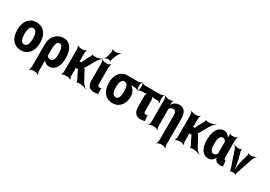

<svg xmlns="http://www.w3.org/2000/svg" viewBox="25 -1920 4586 3267"><g transform="rotate(30 2318.5 -287.0)"><path d="M24 -269V-259C24 -220 29 -185 39 -152C67 -58 136 10 248 10C284 10 316 3 344 -11C422 -49 471 -134 471 -259V-269C471 -308 467 -343 457 -376C428 -470 359 -538 247 -538C211 -538 181 -531 153 -518C74 -479 24 -394 24 -269ZM330 -269V-259C330 -176 310 -104 248 -104C185 -104 165 -175 165 -259V-269C165 -351 185 -424 247 -424C309 -424 330 -352 330 -269Z M804 10C832 10 858 4 880 -10C946 -49 980 -134 980 -250V-260C980 -301 976 -338 967 -372C943 -468 885 -538 779 -538C747 -538 719 -532 694 -519C609 -483 553 -401 553 -282V153C553 177 542 214 533 227L534 229C546 217 581 203 604 203H642C665 203 700 217 712 229L713 227C704 214 694 177 694 153V-26C694 -39 692 -57 688 -66L684 -64C687 -55 698 -41 706 -32C730 -7 760 10 804 10ZM763 -104C733 -104 713 -116 699 -136C697 -139 691 -146 689 -145L691 -141C693 -143 694 -159 694 -162V-270C694 -344 709 -424 764 -424C778 -424 788 -420 798 -411C828 -384 839 -327 839 -260V-250C839 -172 822 -104 763 -104Z M1265 -172 1339 -23C1343 -15 1346 5 1344 10L1347 12C1349 7 1364 0 1371 0H1419C1459 0 1514 20 1540 39L1541 35C1515 17 1471 -30 1448 -74L1356 -245C1350 -256 1333 -276 1325 -276V-272C1333 -272 1350 -292 1356 -303L1441 -456C1465 -499 1508 -544 1535 -562L1534 -566C1507 -548 1454 -528 1414 -528H1366C1360 -528 1345 -534 1343 -540L1341 -538C1343 -532 1339 -513 1335 -507L1251 -347C1248 -342 1243 -325 1245 -320L1247 -322C1245 -327 1230 -330 1225 -330C1217 -330 1203 -326 1199 -321L1202 -318C1207 -323 1211 -341 1211 -351V-478C1211 -502 1221 -539 1230 -552L1229 -554C1217 -542 1182 -528 1159 -528H1120C1097 -528 1062 -542 1050 -554L1049 -552C1058 -539 1069 -502 1069 -478V-50C1069 -26 1058 11 1049 24L1050 26C1062 14 1097 0 1120 0H1159C1182 0 1217 14 1229 26L1230 24C1221 11 1211 -26 1211 -50V-167C1211 -180 1205 -204 1198 -211L1195 -208C1201 -201 1220 -195 1231 -195H1232C1239 -195 1258 -200 1260 -205L1257 -207C1255 -202 1261 -180 1265 -172Z M1683 5C1709 5 1730 2 1749 -3C1753 -5 1761 -3 1764 0L1765 -3C1763 -6 1760 -15 1760 -20V-105C1760 -110 1763 -115 1765 -118L1762 -120C1760 -118 1757 -113 1753 -113L1747 -112L1729 -110C1700 -110 1688 -125 1688 -165V-478C1688 -502 1699 -539 1709 -552L1706 -554C1694 -542 1659 -528 1637 -528H1598C1576 -528 1540 -542 1528 -554L1527 -552C1536 -539 1547 -502 1547 -478V-150C1547 -47 1591 5 1683 5ZM1601 -732 1582 -644C1577 -623 1559 -594 1546 -584L1549 -581C1562 -591 1593 -603 1615 -603H1625C1637 -603 1660 -595 1664 -588L1668 -590C1664 -597 1666 -621 1670 -632L1701 -714C1713 -747 1742 -785 1760 -799L1759 -803C1739 -788 1695 -772 1663 -772H1642C1627 -772 1602 -783 1595 -793L1591 -791C1599 -781 1604 -749 1601 -732Z M2293 -464V-478C2293 -502 2304 -539 2313 -552L2311 -554C2300 -542 2267 -528 2246 -528H2043C2008 -528 1977 -522 1950 -509C1873 -472 1824 -390 1824 -269V-259C1824 -220 1829 -185 1839 -152C1867 -58 1936 10 2048 10C2083 10 2113 4 2140 -9C2213 -45 2264 -123 2264 -239V-249C2264 -266 2262 -282 2258 -297C2246 -337 2224 -371 2197 -398C2187 -407 2172 -420 2163 -424L2161 -420C2169 -416 2185 -414 2198 -414H2244C2266 -414 2299 -400 2311 -388L2313 -390C2304 -403 2293 -440 2293 -464ZM2047 -414C2105 -414 2123 -346 2123 -269V-259C2123 -180 2107 -104 2047 -104C1984 -104 1965 -175 1965 -259V-269C1965 -349 1987 -414 2047 -414Z M2633 -105C2607 -105 2600 -125 2600 -160V-365C2600 -389 2589 -429 2576 -441L2574 -439C2583 -426 2614 -415 2633 -415H2691C2710 -415 2739 -401 2749 -389L2751 -391C2742 -404 2731 -441 2731 -465V-478C2731 -502 2742 -539 2751 -552L2749 -554C2738 -542 2709 -528 2689 -528H2378C2358 -528 2329 -542 2318 -554L2316 -552C2325 -539 2336 -502 2336 -478V-465C2336 -441 2325 -404 2316 -391L2318 -389C2328 -401 2357 -415 2376 -415H2425C2444 -415 2476 -426 2485 -439L2483 -441C2470 -429 2459 -389 2459 -365V-162C2459 -52 2505 10 2598 10C2626 10 2646 5 2666 -1C2672 -3 2682 -1 2686 1L2687 -2C2684 -5 2680 -14 2679 -21L2670 -104C2670 -109 2672 -115 2673 -117L2671 -120C2664 -107 2651 -105 2633 -105Z M2997 -424C3038 -424 3058 -394 3058 -338V153C3058 177 3047 214 3038 227L3040 229C3052 217 3086 203 3109 203H3148C3171 203 3205 217 3217 229L3218 227C3209 214 3199 177 3199 153V-338C3199 -463 3157 -538 3051 -538C3001 -538 2962 -515 2935 -484C2925 -473 2913 -456 2909 -445L2913 -443C2917 -454 2919 -474 2918 -489V-496C2916 -510 2923 -535 2930 -543L2928 -546C2920 -537 2897 -528 2883 -528H2837C2814 -528 2778 -542 2766 -554L2764 -552C2773 -539 2784 -502 2784 -478V-50C2784 -26 2773 11 2764 24L2766 26C2778 14 2812 0 2835 0H2874C2897 0 2931 14 2943 26L2945 24C2936 11 2925 -26 2925 -50V-362C2925 -366 2924 -383 2921 -385L2919 -382C2921 -380 2928 -387 2930 -390C2945 -410 2967 -424 2997 -424Z M3496 -172 3570 -23C3574 -15 3577 5 3575 10L3578 12C3580 7 3595 0 3602 0H3650C3690 0 3745 20 3771 39L3772 35C3746 17 3702 -30 3679 -74L3587 -245C3581 -256 3564 -276 3556 -276V-272C3564 -272 3581 -292 3587 -303L3672 -456C3696 -499 3739 -544 3766 -562L3765 -566C3738 -548 3685 -528 3645 -528H3597C3591 -528 3576 -534 3574 -540L3572 -538C3574 -532 3570 -513 3566 -507L3482 -347C3479 -342 3474 -325 3476 -320L3478 -322C3476 -327 3461 -330 3456 -330C3448 -330 3434 -326 3430 -321L3433 -318C3438 -323 3442 -341 3442 -351V-478C3442 -502 3452 -539 3461 -552L3460 -554C3448 -542 3413 -528 3390 -528H3351C3328 -528 3293 -542 3281 -554L3280 -552C3289 -539 3300 -502 3300 -478V-50C3300 -26 3289 11 3280 24L3281 26C3293 14 3328 0 3351 0H3390C3413 0 3448 14 3460 26L3461 24C3452 11 3442 -26 3442 -50V-167C3442 -180 3436 -204 3429 -211L3426 -208C3432 -201 3451 -195 3462 -195H3463C3470 -195 3489 -200 3491 -205L3488 -207C3486 -202 3492 -180 3496 -172Z M4197 -107 4199 -104 4196 -106C4176 -109 4173 -140 4173 -171V-478C4173 -502 4183 -539 4192 -552L4191 -554C4179 -542 4143 -528 4120 -528H4082C4069 -528 4047 -537 4040 -545L4038 -542C4043 -535 4048 -510 4046 -497C4044 -482 4042 -458 4045 -446L4049 -447C4046 -457 4037 -475 4029 -486C4007 -516 3978 -538 3932 -538C3903 -538 3876 -531 3855 -518C3786 -475 3754 -382 3754 -260V-250C3754 -212 3757 -177 3765 -145C3786 -59 3838 10 3931 10C3980 10 4012 -14 4034 -48C4042 -59 4050 -77 4051 -87H4047C4046 -77 4053 -58 4059 -47C4078 -11 4110 10 4159 10C4178 10 4192 8 4206 2C4210 1 4217 2 4220 4L4222 0C4220 -1 4216 -8 4216 -13L4208 -102C4207 -105 4209 -108 4210 -110L4208 -112C4207 -111 4206 -107 4204 -107ZM4035 -360V-171C4035 -165 4036 -159 4036 -153C4036 -153 4036 -149 4037 -149V-153C4036 -153 4035 -149 4035 -149C4022 -121 4004 -104 3971 -104C3912 -104 3895 -172 3895 -250V-260C3895 -341 3911 -424 3972 -424C4001 -424 4019 -408 4031 -384C4032 -382 4037 -373 4038 -374L4037 -378C4036 -377 4035 -363 4035 -360Z M4379 -260 4349 -370C4346 -381 4348 -404 4353 -411L4350 -414C4345 -406 4324 -398 4313 -398H4282C4253 -398 4213 -412 4196 -425L4194 -422C4211 -410 4237 -375 4246 -348L4356 -22C4360 -12 4359 9 4354 16L4356 18C4361 12 4381 4 4392 4H4439C4450 4 4470 12 4475 18L4477 16C4472 9 4472 -12 4476 -22L4585 -348C4594 -375 4620 -410 4637 -422L4636 -425C4619 -412 4578 -398 4549 -398H4519C4508 -398 4486 -406 4481 -414L4478 -411C4483 -404 4486 -381 4483 -370L4452 -260C4428 -175 4414 -60 4414 7H4418C4418 -60 4403 -175 4379 -260Z"/></g></svg>

Font: Asimov
Style: EdgeExtreme
Weight: 500
Designer: Google
Version: Version 2.000980: 2014